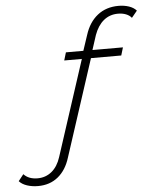

<svg xmlns="http://www.w3.org/2000/svg" viewBox="-214 -735 783 966"><g transform="rotate(-5 177.5 -252.0)"><path d="M511 -654 483 -620Q473 -633 455 -640Q437 -647 415 -647Q373 -647 342.5 -622Q312 -597 295 -550L271 -476H425L413 -436H260L101 52Q82 114 40.5 148Q-1 182 -61 182Q-91 182 -116.5 173.5Q-142 165 -156 149L-130 116Q-105 143 -60 143Q-19 143 11.5 118Q42 93 57 46L214 -436H125L137 -476H225L251 -554Q271 -617 314.5 -651.5Q358 -686 421 -686Q449 -686 473 -678Q497 -670 511 -654Z"/></g></svg>

Font: Montserrat Ace
Style: Light Italic
Weight: 300
Italic angle: -11.3°
Designer: Julieta Ulanovsky
Foundry: Julieta Ulanovsky
Version: Version 1